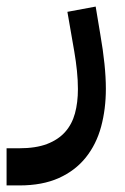

<svg xmlns="http://www.w3.org/2000/svg" viewBox="-80 -324 380 584"><path d="M-60 127H-22Q29 127 63 114Q97 101 118 77.5Q139 54 148 21Q157 -12 157 -53Q157 -80 154 -109Q151 -138 146 -167L125 -288L211 -304L225 -220Q242 -123 242 -54Q242 8 227.5 61.5Q213 115 181 155Q149 195 99 217.5Q49 240 -21 240H-60Z"/></svg>

Font: IBM Plex Arabic Medium
Style: Regular
Weight: 500
Designer: Mike Abbink, Paul van der Laan, Pieter van Rosmalen, Wael Morcos, Khajak Apelian
Foundry: Bold Monday
Version: Version 1.0